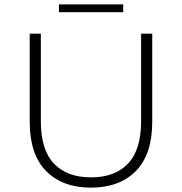

<svg xmlns="http://www.w3.org/2000/svg" viewBox="-20 -854 833 879"><path d="M396 5Q266 5 191 -71Q116 -147 116 -297V-700H167V-299Q167 -168 227 -105Q287 -42 397 -42Q506 -42 566 -105Q626 -168 626 -299V-700H677V-297Q677 -147 602 -71Q527 5 396 5ZM250 -798V-834H544V-798Z"/></svg>

Font: MOST Montserrat Light
Style: Regular
Weight: 300
Designer: Julieta Ulanovsky
Foundry: Julieta Ulanovsky
Version: Version 8.000;March 11, 2024;FontCreator 15.0.0.2926 64-bit